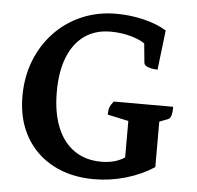

<svg xmlns="http://www.w3.org/2000/svg" viewBox="-49 -705 787 768"><g transform="rotate(5 344.0 -321.5)"><path d="M355.8 12Q261.4 12 190.5 -26Q119.6 -64 80.8 -132.8Q42 -201.5 42 -294Q42 -372 67.9 -437.7Q93.8 -503.5 140.4 -552.2Q187 -601 250.2 -628Q313.5 -655 388.6 -655Q444.1 -655 498 -642Q552 -629.1 590 -605.5L571.1 -446.6Q546.2 -447.7 532 -453.4Q517.8 -459 516.4 -468.9L508 -555.7L520.6 -536.8Q501.3 -556.4 459.1 -569.1Q417 -581.8 371.4 -581.8Q310.5 -581.8 267.2 -551.5Q223.9 -521.1 200.6 -463.4Q177.4 -405.6 177.4 -323.5Q177.4 -240.1 201.4 -181.2Q225.3 -122.4 270.5 -91.2Q315.7 -60.1 379 -60.1Q455 -60.1 498.3 -107.4L472.6 -57.4V-261.7L490.2 -228.3L388.2 -250.1Q388.2 -267.7 392.4 -279.3Q396.6 -290.9 407.6 -304.2H646.6Q646.6 -281.9 642.8 -269.4Q639.1 -256.8 630.6 -253.3L570.9 -230.7L596.2 -265V-57.5Q545.9 -24.5 483.1 -6.2Q420.4 12 355.8 12Z"/></g></svg>

Font: Petrona
Style: Regular
Weight: 400
Designer: Ringo R. Seeber
Foundry: Ringo R. Seeber
Version: Version 2.001; ttfautohint (v1.8.3)